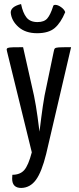

<svg xmlns="http://www.w3.org/2000/svg" viewBox="-20 -733 388 948"><path d="M13 0ZM85 195Q40 195 40 149Q40 137 41 130Q79 130 99.5 107Q120 84 137 19L15 -478Q13 -486 13 -488Q13 -494 19 -496.5Q25 -499 45 -499.5Q65 -500 94 -500L148 -260Q158 -211 165.5 -155.5Q173 -100 175 -83Q177 -99 184 -154.5Q191 -210 200 -261L245 -477Q247 -490 251 -494Q255 -498 270 -499Q285 -500 331 -500L208 27Q186 116 157.5 155Q129 194 85 195ZM165 -624Q198 -624 213.5 -642Q229 -660 242 -701Q243 -709 253 -709Q266 -709 282 -697.5Q298 -686 302 -673Q280 -620 250 -594.5Q220 -569 163 -569Q106 -569 71.5 -599.5Q37 -630 33 -670Q32 -700 84 -713Q93 -669 111 -646.5Q129 -624 165 -624Z"/></svg>

Font: Yanone Kaffeesatz
Style: Regular
Weight: 400
Designer: Yanone (Cyrillic: Daniel Pouzeot & Huerta Tipografica)
Foundry: Yanone
Version: Version 1.100;PS 001.100;hotconv 1.0.70;makeotf.lib2.5.58329